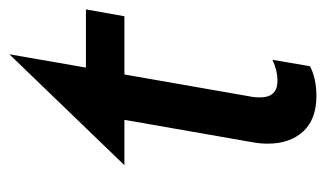

<svg xmlns="http://www.w3.org/2000/svg" viewBox="-166 -534 710 419"><g transform="rotate(-90 189.5 -324.0)"><path d="M86 -95Q86 -47 112.5 -18Q139 11 190 11Q228 11 255 -3L269 -85Q246 -74 223 -74Q187 -74 187 -112Q187 -123 188 -128L237 -408H364L379 -492H252L281 -659L39 -408H138L89 -128Q86 -112 86 -95Z"/></g></svg>

Font: Geom
Style: Italic
Weight: 400
Italic angle: -10°
Version: Version 1.102